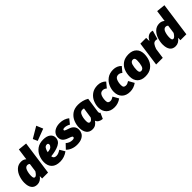

<svg xmlns="http://www.w3.org/2000/svg" viewBox="343 -2399 3962 3962"><g transform="rotate(-45 2323.5 -418.0)"><path d="M611 -744 507 0H334L335 -69Q270 20 178 20Q95 20 53 -36.5Q11 -93 11 -197Q11 -278 39.5 -361Q68 -444 126.5 -499Q185 -554 271 -554Q306 -554 335 -542.5Q364 -531 384 -511L419 -764ZM211 -199Q211 -154 221.5 -138Q232 -122 251 -122Q290 -122 341 -205L367 -391Q345 -413 315 -413Q260 -413 235.5 -345Q211 -277 211 -199Z M791 -191Q798 -120 872 -120Q904 -120 934 -132Q964 -144 1004 -169L1071 -56Q967 20 846 20Q722 20 659.5 -42.5Q597 -105 597 -211Q597 -291 629.5 -370Q662 -449 733.5 -501.5Q805 -554 916 -554Q1017 -554 1073.5 -511.5Q1130 -469 1130 -401Q1130 -300 1032.5 -252Q935 -204 791 -191ZM936 -392Q936 -429 897 -429Q858 -429 834 -393.5Q810 -358 799 -302Q878 -307 907 -335Q936 -363 936 -392ZM1078 -712 818 -613 774 -712 1018 -856Z M1609 -484 1526 -380Q1498 -397 1465.5 -407Q1433 -417 1404 -417Q1354 -417 1354 -390Q1354 -380 1361 -374Q1368 -368 1392 -358.5Q1416 -349 1454 -337Q1586 -293 1586 -174Q1586 -125 1563 -81.5Q1540 -38 1484 -9Q1428 20 1336 20Q1265 20 1201 -6Q1137 -32 1100 -74L1194 -173Q1257 -117 1336 -117Q1395 -117 1395 -150Q1395 -162 1387.5 -169Q1380 -176 1361.5 -184Q1343 -192 1294 -209Q1227 -233 1194.5 -271Q1162 -309 1162 -370Q1162 -422 1190.5 -464Q1219 -506 1273.5 -530Q1328 -554 1402 -554Q1462 -554 1516 -535Q1570 -516 1609 -484Z M2169 -491 2123 -172Q2121 -152 2121 -147Q2121 -133 2126 -124.5Q2131 -116 2145 -110L2089 16Q2039 13 2001 -9Q1963 -31 1948 -72Q1919 -29 1881 -4.5Q1843 20 1789 20Q1705 20 1659.5 -38Q1614 -96 1614 -197Q1614 -283 1646.5 -364.5Q1679 -446 1750.5 -500Q1822 -554 1933 -554Q1992 -554 2054 -538.5Q2116 -523 2169 -491ZM1813 -198Q1813 -153 1824.5 -137.5Q1836 -122 1856 -122Q1898 -122 1933 -182L1967 -412Q1945 -418 1925 -418Q1867 -418 1840 -350.5Q1813 -283 1813 -198Z M2684 -480 2591 -369Q2552 -405 2505 -405Q2443 -405 2417.5 -346.5Q2392 -288 2392 -212Q2392 -167 2410 -150Q2428 -133 2461 -133Q2484 -133 2505 -141Q2526 -149 2556 -168L2626 -44Q2537 20 2433 20Q2318 20 2253.5 -44Q2189 -108 2189 -217Q2189 -293 2222 -371Q2255 -449 2326 -501.5Q2397 -554 2504 -554Q2558 -554 2604 -535Q2650 -516 2684 -480Z M3138 -480 3045 -369Q3006 -405 2959 -405Q2897 -405 2871.5 -346.5Q2846 -288 2846 -212Q2846 -167 2864 -150Q2882 -133 2915 -133Q2938 -133 2959 -141Q2980 -149 3010 -168L3080 -44Q2991 20 2887 20Q2772 20 2707.5 -44Q2643 -108 2643 -217Q2643 -293 2676 -371Q2709 -449 2780 -501.5Q2851 -554 2958 -554Q3012 -554 3058 -535Q3104 -516 3138 -480Z M3098 -211Q3098 -298 3128.5 -376Q3159 -454 3228.5 -504Q3298 -554 3408 -554Q3518 -554 3580.5 -492.5Q3643 -431 3643 -325Q3643 -238 3612.5 -160Q3582 -82 3512.5 -31Q3443 20 3332 20Q3222 20 3160 -41Q3098 -102 3098 -211ZM3445 -338Q3445 -377 3432 -394.5Q3419 -412 3392 -412Q3336 -412 3316 -345.5Q3296 -279 3296 -201Q3296 -159 3308.5 -140.5Q3321 -122 3348 -122Q3405 -122 3425 -190.5Q3445 -259 3445 -338Z M4106 -542 4051 -351Q4024 -359 4005 -359Q3961 -359 3935 -324Q3909 -289 3887 -225L3855 0H3661L3735 -534H3904L3905 -439Q3931 -493 3970 -522Q4009 -551 4053 -551Q4081 -551 4106 -542Z M4647 -744 4543 0H4370L4371 -69Q4306 20 4214 20Q4131 20 4089 -36.5Q4047 -93 4047 -197Q4047 -278 4075.5 -361Q4104 -444 4162.5 -499Q4221 -554 4307 -554Q4342 -554 4371 -542.5Q4400 -531 4420 -511L4455 -764ZM4247 -199Q4247 -154 4257.5 -138Q4268 -122 4287 -122Q4326 -122 4377 -205L4403 -391Q4381 -413 4351 -413Q4296 -413 4271.5 -345Q4247 -277 4247 -199Z"/></g></svg>

Font: FiraGO Heavy
Style: Italic
Weight: 900
Italic angle: -8°
Designer: bBox Type GmbH
Foundry: bBox Type GmbH
Version: Version 1.001